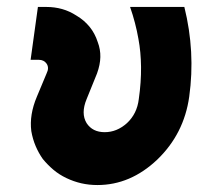

<svg xmlns="http://www.w3.org/2000/svg" viewBox="-20 -520 570 552"><path d="M89 -500 68 -348H92Q106 -348 114 -337Q122 -325 114 -309L86 -242Q64 -190 70 -143Q74 -120 82.5 -100Q91 -80 103 -63Q117 -46 133.5 -32Q150 -18 171 -8Q192 2 214 7Q236 12 260 12Q355 12 432 -61Q509 -135 524 -242Q542 -371 510 -500H354Q362 -477 368 -454Q374 -431 378 -408Q385 -371 385.5 -327.5Q386 -284 379 -235Q374 -193 345 -166Q316 -140 281 -140Q246 -140 229 -166Q212 -194 229 -235L259 -309Q268 -334 268.5 -356Q269 -378 261 -399Q253 -424 237.5 -443Q222 -462 200 -475Q180 -488 158.5 -494Q137 -500 114 -500Z"/></svg>

Font: Unageo
Style: ExtraBold-Italic
Weight: 800
Designer: Richard Sepsi
Foundry: Richard Sepsi
Version: Version 2.000